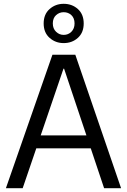

<svg xmlns="http://www.w3.org/2000/svg" viewBox="-20 -987 667 1007"><path d="M11 0 255 -700H375L615 0H526L316 -627H313L99 0ZM129 -209 153 -277H470L494 -209ZM314 -761Q271 -761 240 -788.5Q209 -816 209 -864Q209 -912 240 -939.5Q271 -967 314 -967Q358 -967 388.5 -939.5Q419 -912 419 -864Q419 -816 388.5 -788.5Q358 -761 314 -761ZM314 -804Q338 -804 354.5 -820.5Q371 -837 371 -864Q371 -892 354.5 -907.5Q338 -923 314 -923Q291 -923 274 -907.5Q257 -892 257 -864Q257 -837 274 -820.5Q291 -804 314 -804Z"/></svg>

Font: DM Sans 9pt 36pt
Style: Regular
Weight: 400
Version: Version 4.004;gftools[0.9.30]